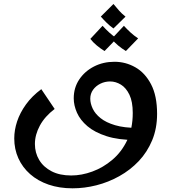

<svg xmlns="http://www.w3.org/2000/svg" viewBox="-20 -722 885 990"><path d="M354.2 249Q285.8 249 230.4 229.9Q175 210.8 135.4 175.9Q95.8 141 74.6 93.9Q53.5 46.8 53.5 -8.2Q53.5 -51.2 68.2 -95.9Q83 -140.5 113.9 -183.5Q144.8 -226.5 193 -262.2L261.8 -160.2Q211.2 -121.8 185.6 -74.5Q160 -27.2 160 20.5Q160 65.8 182 102.6Q204 139.5 245.8 161.1Q287.5 182.8 347.2 182.8Q400.8 182.8 456.2 162.5Q511.8 142.2 559.2 102Q606.8 61.8 635.6 1.5Q664.5 -58.8 664.5 -139.5Q664.5 -197.8 647.4 -233.5Q630.2 -269.2 603.5 -285.6Q576.8 -302 547.5 -302Q520.8 -302 497.4 -290.4Q474 -278.8 459.8 -258.9Q445.5 -239 445.5 -213.2Q445.5 -188.5 458 -161.9Q470.5 -135.2 498.6 -112.8Q526.8 -90.2 573.5 -76.4Q620.2 -62.5 689.5 -62.5L680.2 0Q590.8 0 529.5 -19.8Q468.2 -39.5 430.9 -71.2Q393.5 -103 376.9 -140.8Q360.2 -178.5 360.2 -215.2Q360.2 -269.5 388.4 -311.9Q416.5 -354.2 464.2 -378.9Q512 -403.5 570.5 -403.5Q627.8 -403.5 677.9 -375Q728 -346.5 759 -287.2Q790 -228 790 -135Q790 -59.8 764.6 1.4Q739.2 62.5 695.4 108.8Q651.5 155 595.1 186.4Q538.8 217.8 477.1 233.4Q415.5 249 354.2 249ZM565 -575.2Q546.2 -588.5 530.8 -603.8Q515.2 -619 499.8 -636.5L565 -701.5Q580.5 -682.8 594 -667.4Q607.5 -652 627.2 -636.2ZM519 -458.8Q498.5 -471.5 479.1 -487.5Q459.8 -503.5 445.8 -521.5L508.8 -589Q525.8 -570.5 543 -554.6Q560.2 -538.8 582.2 -524ZM629 -458.8Q608.5 -471.5 589.1 -487.5Q569.8 -503.5 555.8 -521.5L618.8 -589Q635.8 -570.5 653 -554.6Q670.2 -538.8 692.2 -524Z"/></svg>

Font: Marhey Light
Style: Regular
Weight: 300
Designer: Nur Syamsi & Bustanul Arifin
Foundry: Namelatype
Version: Version 1.000